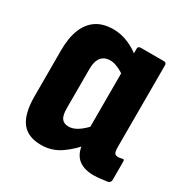

<svg xmlns="http://www.w3.org/2000/svg" viewBox="-125 -607 695 719"><g transform="rotate(30 222.0 -247.5)"><path d="M146 8Q88 8 61 -27.5Q34 -63 34 -138V-337Q34 -391 49 -428Q64 -465 93 -484Q122 -503 165 -503Q199 -503 231.5 -489Q264 -475 288 -453L283 -367Q265 -380 247 -388Q229 -396 213 -396Q196 -396 184.5 -388.5Q173 -381 167 -366.5Q161 -352 161 -327V-160Q161 -129 170.5 -116Q180 -103 201 -103Q220 -103 240.5 -116.5Q261 -130 284 -156L298 -83Q267 -44 229.5 -18Q192 8 146 8ZM373 8Q326 8 302 -16Q278 -40 278 -89V-108L272 -123V-411L276 -442V-483Q276 -494 288 -494H387Q399 -494 399 -483V-130Q399 -111 403 -104Q407 -97 418 -97Q424 -97 428 -98Q432 -99 437 -100Q444 -102 444 -92V-12Q444 -2 433 2Q418 4 402.5 6Q387 8 373 8Z"/></g></svg>

Font: Sofia Sans Condensed ExtraBold
Style: Regular
Weight: 800
Designer: Botio Nikoltchev, Ani Petrova
Foundry: lettersoup
Version: Version 4.101